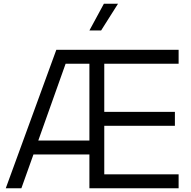

<svg xmlns="http://www.w3.org/2000/svg" viewBox="-20 -1013 1025 1033"><path d="M283 -745H941V-670H541V-411H921V-336H541V-75H941V0H461V-182H160L95 0H11ZM461 -257V-670H333L186 -257ZM539 -993H615L524 -849H461Z"/></svg>

Font: Trafiko Sans Variable
Style: Regular
Weight: 400
Designer: Gumpita Rahayu / Trafiko
Foundry: Tokotype / Trafiko
Version: Version 0.001;FEAKit 1.0